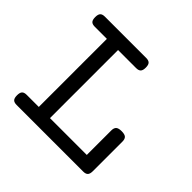

<svg xmlns="http://www.w3.org/2000/svg" viewBox="-145 -735 891 891"><g transform="rotate(45 300.0 -290.0)"><path d="M371.1 -546.4Q371.1 -528.3 364 -520.8Q356.9 -513.2 340.3 -513.2H222.2V-66.4H463.9V-227.1Q463.9 -244.1 472.2 -251.5Q480.5 -258.8 500.5 -258.8Q520.5 -258.8 528.8 -251.5Q537.1 -244.1 537.1 -227.1V-33.2Q537.1 -15.1 530 -7.6Q522.9 0 506.3 0H69.8Q53.2 0 46.1 -7.6Q39.1 -15.1 39.1 -33.2Q39.1 -51.3 46.1 -58.8Q53.2 -66.4 69.8 -66.4H148.9V-513.2H69.8Q53.2 -513.2 46.1 -520.8Q39.1 -528.3 39.1 -546.4Q39.1 -564.5 46.1 -572Q53.2 -579.6 69.8 -579.6H340.3Q356.9 -579.6 364 -572Q371.1 -564.5 371.1 -546.4Z"/></g></svg>

Font: Courier Prime
Style: Regular
Weight: 400
Designer: Alan Dague-Greene, Quote-Unquote Apps
Foundry: Quote-Unquote Apps
Version: Version 3.018